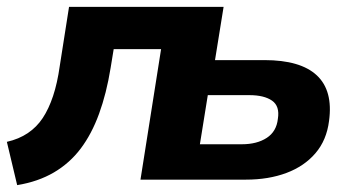

<svg xmlns="http://www.w3.org/2000/svg" viewBox="-20 -523 1041 559"><path d="M30 16 0 -110Q35 -118 61 -135.5Q87 -153 104.5 -179.5Q122 -206 134.5 -243.5Q147 -281 154 -331L181 -503H631L606 -348H750Q855 -348 902.5 -303.5Q950 -259 938 -171Q931 -115 898.5 -77Q866 -39 814 -19.5Q762 0 696 0H389L449 -380H311L302 -325Q290 -251 268.5 -192Q247 -133 215 -90.5Q183 -48 137 -21Q91 6 30 16ZM562 -103H684Q728 -103 756.5 -121.5Q785 -140 789 -177Q795 -214 772 -230Q749 -246 706 -246H585Z"/></svg>

Font: Nunito Sans 7pt ExtraBold
Style: Italic
Weight: 800
Italic angle: -9°
Designer: Vernon Adams
Foundry: Vernon Adams
Version: Version 3.101;gftools[0.9.27]